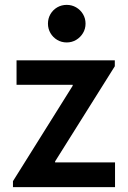

<svg xmlns="http://www.w3.org/2000/svg" viewBox="-20 -768 526 788"><path d="M33.2 -24.4 278.3 -416V-419.9H47.9V-520.5H451.2V-496.1L206.1 -105.5V-101.6H452.1V0H33.2ZM176.8 -670.9Q176.8 -692.4 187 -710Q197.3 -727.5 214.8 -737.8Q232.4 -748 253.9 -748Q274.9 -748 292.5 -737.8Q310.1 -727.5 320.6 -710Q331.1 -692.4 331.1 -670.9Q331.1 -649.9 320.6 -632.3Q310.1 -614.7 292.5 -604.2Q274.9 -593.8 253.9 -593.8Q232.4 -593.8 214.8 -604.2Q197.3 -614.7 187 -632.3Q176.8 -649.9 176.8 -670.9Z"/></svg>

Font: Reddit Sans Vanilla SemiBold
Style: Regular
Weight: 600
Designer: Stephen Hutchings
Foundry: Reddit
Version: Version 1.013